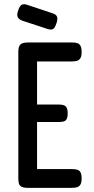

<svg xmlns="http://www.w3.org/2000/svg" viewBox="-20 -892 452 922"><path d="M112 10Q93 10 83 4.5Q73 -1 70.5 -11.5Q68 -22 68 -36V-643Q68 -669 78 -678.5Q88 -688 115 -688H327Q341 -688 351 -685Q361 -682 366.5 -672Q372 -662 372 -642Q372 -622 366 -612.5Q360 -603 350 -600Q340 -597 326 -597H158V-390H262Q276 -390 285.5 -387Q295 -384 300 -375Q305 -366 305 -347Q305 -329 300 -320Q295 -311 285 -308.5Q275 -306 260 -306H158V-80H327Q341 -80 351 -77Q361 -74 366.5 -64.5Q372 -55 372 -35Q372 -15 366 -5.5Q360 4 350 7Q340 10 326 10ZM205 -754 89 -792Q70 -799 65 -810Q60 -821 67 -841Q74 -863 84 -869Q94 -875 113 -868L230 -829Q250 -823 254 -811.5Q258 -800 251 -780Q244 -758 234.5 -752.5Q225 -747 205 -754Z"/></svg>

Font: Fredoka Condensed
Style: Regular
Weight: 400
Width: 3
Designer: Ben Nathan
Foundry: Milena B. Brandão, Ben Nathan
Version: Version 2.001